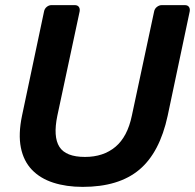

<svg xmlns="http://www.w3.org/2000/svg" viewBox="-20 -720 762 750"><path d="M303 10Q239 10 188 -6.5Q137 -23 104.5 -57Q72 -91 61.5 -143.5Q51 -196 66 -268L152 -675Q154 -686 162.5 -693Q171 -700 181 -700H272Q283 -700 288 -693Q293 -686 291 -675L204 -268Q187 -186 212 -146.5Q237 -107 312 -107Q384 -107 431 -146.5Q478 -186 495 -268L582 -675Q584 -686 593 -693Q602 -700 612 -700H702Q713 -700 718 -693Q723 -686 721 -675L635 -268Q604 -124 524 -57Q444 10 303 10Z"/></svg>

Font: Rubik Medium
Style: Italic
Weight: 500
Italic angle: -12°
Designer: Hubert and Fischer
Foundry: Hubert and Fischer
Version: Version 2.300;gftools[0.9.30]